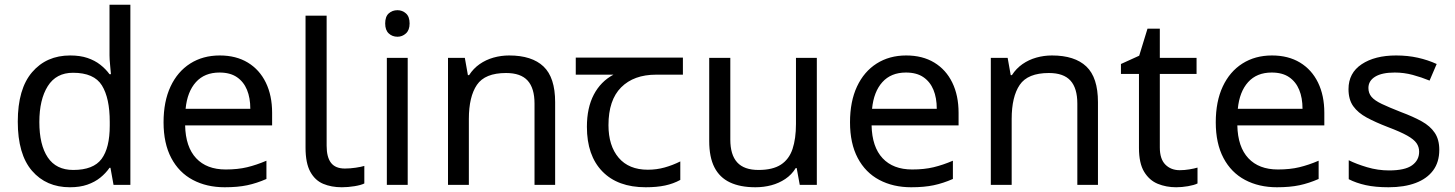

<svg xmlns="http://www.w3.org/2000/svg" viewBox="-20 -780 6137 810"><path d="M275 10Q175 10 115 -59.5Q55 -129 55 -267Q55 -405 115.5 -475.5Q176 -546 276 -546Q318 -546 349 -535.5Q380 -525 403 -507Q426 -489 442 -467H448Q447 -480 444.5 -505.5Q442 -531 442 -546V-760H530V0H459L446 -72H442Q426 -49 403 -30.5Q380 -12 348.5 -1Q317 10 275 10ZM289 -63Q374 -63 408.5 -109.5Q443 -156 443 -250V-266Q443 -366 410 -419.5Q377 -473 288 -473Q217 -473 181.5 -416.5Q146 -360 146 -265Q146 -169 181.5 -116Q217 -63 289 -63Z M907 -546Q976 -546 1025.5 -516Q1075 -486 1101.5 -431.5Q1128 -377 1128 -304V-251H761Q763 -160 807.5 -112.5Q852 -65 932 -65Q983 -65 1022.5 -74.5Q1062 -84 1104 -102V-25Q1063 -7 1023 1.5Q983 10 928 10Q852 10 793.5 -21Q735 -52 702.5 -113.5Q670 -175 670 -264Q670 -352 699.5 -415Q729 -478 782.5 -512Q836 -546 907 -546ZM906 -474Q843 -474 806.5 -433.5Q770 -393 763 -321H1036Q1036 -367 1022 -401Q1008 -435 979.5 -454.5Q951 -474 906 -474Z M1422 10Q1378 10 1343.5 -4.5Q1309 -19 1289 -55.5Q1269 -92 1269 -157V-714H1358V-165Q1358 -117 1376.5 -93Q1395 -69 1435 -69Q1457 -69 1480.5 -72.5Q1504 -76 1517 -80V-6Q1503 1 1475.5 5.5Q1448 10 1422 10Z M1700 -536V0H1612V-536ZM1657 -737Q1677 -737 1692.5 -723.5Q1708 -710 1708 -681Q1708 -653 1692.5 -639Q1677 -625 1657 -625Q1635 -625 1620 -639Q1605 -653 1605 -681Q1605 -710 1620 -723.5Q1635 -737 1657 -737Z M2128 -546Q2224 -546 2273 -499.5Q2322 -453 2322 -349V0H2235V-343Q2235 -408 2206 -440Q2177 -472 2115 -472Q2026 -472 1992 -422Q1958 -372 1958 -278V0H1870V-536H1941L1954 -463H1959Q1977 -491 2003.5 -509.5Q2030 -528 2062 -537Q2094 -546 2128 -546Z M2704 10Q2586 10 2521 -57Q2456 -124 2456 -245Q2456 -325 2485 -380.5Q2514 -436 2568 -465H2409V-537H2861V-465H2748Q2654 -465 2600.5 -411.5Q2547 -358 2547 -252Q2547 -165 2590 -114.5Q2633 -64 2713 -64Q2750 -64 2784 -73.5Q2818 -83 2850 -99V-21Q2821 -5 2786 2.5Q2751 10 2704 10Z M3426 -536V0H3354L3341 -71H3337Q3320 -43 3293 -25Q3266 -7 3234 1.5Q3202 10 3167 10Q3103 10 3059.5 -10.5Q3016 -31 2994 -74Q2972 -117 2972 -185V-536H3061V-191Q3061 -127 3090 -95Q3119 -63 3180 -63Q3240 -63 3274.5 -85.5Q3309 -108 3323.5 -151.5Q3338 -195 3338 -257V-536Z M3803 -546Q3872 -546 3921.5 -516Q3971 -486 3997.5 -431.5Q4024 -377 4024 -304V-251H3657Q3659 -160 3703.5 -112.5Q3748 -65 3828 -65Q3879 -65 3918.5 -74.5Q3958 -84 4000 -102V-25Q3959 -7 3919 1.5Q3879 10 3824 10Q3748 10 3689.5 -21Q3631 -52 3598.5 -113.5Q3566 -175 3566 -264Q3566 -352 3595.5 -415Q3625 -478 3678.5 -512Q3732 -546 3803 -546ZM3802 -474Q3739 -474 3702.5 -433.5Q3666 -393 3659 -321H3932Q3932 -367 3918 -401Q3904 -435 3875.5 -454.5Q3847 -474 3802 -474Z M4418 -546Q4514 -546 4563 -499.5Q4612 -453 4612 -349V0H4525V-343Q4525 -408 4496 -440Q4467 -472 4405 -472Q4316 -472 4282 -422Q4248 -372 4248 -278V0H4160V-536H4231L4244 -463H4249Q4267 -491 4293.5 -509.5Q4320 -528 4352 -537Q4384 -546 4418 -546Z M4957 -62Q4977 -62 4998 -65.5Q5019 -69 5032 -73V-6Q5018 1 4992 5.5Q4966 10 4942 10Q4900 10 4864.5 -4.5Q4829 -19 4807 -55Q4785 -91 4785 -156V-468H4709V-510L4786 -545L4821 -659H4873V-536H5028V-468H4873V-158Q4873 -109 4896.5 -85.5Q4920 -62 4957 -62Z M5346 -546Q5415 -546 5464.5 -516Q5514 -486 5540.5 -431.5Q5567 -377 5567 -304V-251H5200Q5202 -160 5246.5 -112.5Q5291 -65 5371 -65Q5422 -65 5461.5 -74.5Q5501 -84 5543 -102V-25Q5502 -7 5462 1.5Q5422 10 5367 10Q5291 10 5232.5 -21Q5174 -52 5141.5 -113.5Q5109 -175 5109 -264Q5109 -352 5138.5 -415Q5168 -478 5221.5 -512Q5275 -546 5346 -546ZM5345 -474Q5282 -474 5245.5 -433.5Q5209 -393 5202 -321H5475Q5475 -367 5461 -401Q5447 -435 5418.5 -454.5Q5390 -474 5345 -474Z M6052 -148Q6052 -96 6026 -61Q6000 -26 5952 -8Q5904 10 5838 10Q5782 10 5741.5 1Q5701 -8 5670 -24V-104Q5702 -88 5747.5 -74.5Q5793 -61 5840 -61Q5907 -61 5937 -82.5Q5967 -104 5967 -140Q5967 -160 5956 -176Q5945 -192 5916.5 -208Q5888 -224 5835 -244Q5783 -264 5746 -284Q5709 -304 5689 -332Q5669 -360 5669 -404Q5669 -472 5724.5 -509Q5780 -546 5870 -546Q5919 -546 5961.5 -536.5Q6004 -527 6041 -510L6011 -440Q5977 -454 5940 -464Q5903 -474 5864 -474Q5810 -474 5781.5 -456.5Q5753 -439 5753 -409Q5753 -387 5766 -371.5Q5779 -356 5809.5 -341.5Q5840 -327 5891 -307Q5942 -288 5978 -268Q6014 -248 6033 -219.5Q6052 -191 6052 -148Z"/></svg>

Font: binaryhoriontal115
Style: Book
Weight: 400
Designer: Jelle Bosma - Monotype Design Team
Foundry: Monotype Imaging Inc.
Version: Version 2.003